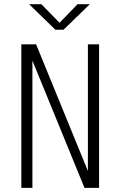

<svg xmlns="http://www.w3.org/2000/svg" viewBox="-20 -916 590 936"><path d="M84 0V-700H156L408.5 -82.5V-700H463V0H392L138 -620.5V0ZM122 -895.5H181.5L270.5 -805L358 -895.5H418L289.5 -771H250Z"/></svg>

Font: Trispace SemiCondensed ExtraLight
Style: Regular
Weight: 200
Width: 4
Designer: Tyler Finck
Foundry: Etcetera Type Company
Version: Version 1.210; ttfautohint (v1.8.3)